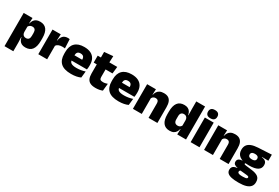

<svg xmlns="http://www.w3.org/2000/svg" viewBox="86 -1912 4832 3324"><g transform="rotate(30 2502.5 -250.0)"><path d="M367 12Q322.5 12 293 -3Q263.5 -18 246.5 -45.2Q229.5 -72.5 222.5 -109H180L220 -216.5Q220.5 -191 229.2 -172.5Q238 -154 254.8 -144Q271.5 -134 295.5 -134Q331 -134 349 -155.2Q367 -176.5 367 -219V-279Q367 -322 349.5 -342.8Q332 -363.5 296.5 -363.5Q277.5 -363.5 261.5 -356.5Q245.5 -349.5 234 -337.8Q222.5 -326 217 -311.5L176.5 -383.5H222.5Q229.5 -417.5 246.5 -445Q263.5 -472.5 294 -488.5Q324.5 -504.5 372.5 -504.5Q457.5 -504.5 501.2 -447.5Q545 -390.5 545 -275.5V-223Q545 -106.5 501.2 -47.2Q457.5 12 367 12ZM46 172V-492.5H222L216 -352L220 -340V-158L217 -128.5L222 0V172Z M796.5 -267.5 745.5 -367.5H787Q797 -430 831 -465.2Q865 -500.5 928.5 -500.5Q938 -500.5 946.2 -499.5Q954.5 -498.5 962.5 -497L971 -317Q961 -319 947.2 -320Q933.5 -321 920.5 -321Q873.5 -321 842.5 -306.8Q811.5 -292.5 796.5 -267.5ZM622 0V-492.5H787L780 -329.5H799V0Z M1281 13Q1139.5 13 1073.2 -48.5Q1007 -110 1007 -228.5V-267Q1007 -384.5 1069.2 -446Q1131.5 -507.5 1251 -507.5Q1330.5 -507.5 1383.5 -481.2Q1436.5 -455 1463.2 -405.8Q1490 -356.5 1490 -287V-271.5Q1490 -251.5 1488.2 -230.8Q1486.5 -210 1483 -192.5H1324.5Q1326.5 -223 1327.2 -250Q1328 -277 1328 -298.5Q1328 -324.5 1320 -342.2Q1312 -360 1295 -369.2Q1278 -378.5 1251 -378.5Q1210.5 -378.5 1192.2 -357.5Q1174 -336.5 1174 -298V-253.5L1175 -234.5V-203.5Q1175 -188 1180.5 -173.5Q1186 -159 1200.8 -147.8Q1215.5 -136.5 1242.8 -130Q1270 -123.5 1313.5 -123.5Q1358 -123.5 1400.5 -130.8Q1443 -138 1482.5 -151L1468.5 -22.5Q1434 -5.5 1386.2 3.8Q1338.5 13 1281 13ZM1100.5 -192.5V-296.5H1447.5V-192.5Z M1770.5 11.5Q1702 11.5 1661.8 -9.2Q1621.5 -30 1604.2 -71Q1587 -112 1587 -172V-436H1762.5V-202Q1762.5 -170 1777 -155.2Q1791.5 -140.5 1834 -140.5Q1857 -140.5 1879.8 -145.8Q1902.5 -151 1921 -158L1906 -13Q1880 -2 1846 4.8Q1812 11.5 1770.5 11.5ZM1525.5 -354V-492.5H1916L1901 -354ZM1589.5 -480.5 1589 -604 1763.5 -619.5 1757.5 -480.5Z M2230 13Q2088.5 13 2022.2 -48.5Q1956 -110 1956 -228.5V-267Q1956 -384.5 2018.2 -446Q2080.5 -507.5 2200 -507.5Q2279.5 -507.5 2332.5 -481.2Q2385.5 -455 2412.2 -405.8Q2439 -356.5 2439 -287V-271.5Q2439 -251.5 2437.2 -230.8Q2435.5 -210 2432 -192.5H2273.5Q2275.5 -223 2276.2 -250Q2277 -277 2277 -298.5Q2277 -324.5 2269 -342.2Q2261 -360 2244 -369.2Q2227 -378.5 2200 -378.5Q2159.5 -378.5 2141.2 -357.5Q2123 -336.5 2123 -298V-253.5L2124 -234.5V-203.5Q2124 -188 2129.5 -173.5Q2135 -159 2149.8 -147.8Q2164.5 -136.5 2191.8 -130Q2219 -123.5 2262.5 -123.5Q2307 -123.5 2349.5 -130.8Q2392 -138 2431.5 -151L2417.5 -22.5Q2383 -5.5 2335.2 3.8Q2287.5 13 2230 13ZM2049.5 -192.5V-296.5H2396.5V-192.5Z M2826 0V-283Q2826 -306.5 2820.2 -323.5Q2814.5 -340.5 2800.5 -349.5Q2786.5 -358.5 2762.5 -358.5Q2744 -358.5 2729.5 -352Q2715 -345.5 2704.8 -334.8Q2694.5 -324 2688.5 -310.5L2661.5 -383.5H2690Q2697.5 -418 2715.2 -445.2Q2733 -472.5 2764.8 -488.5Q2796.5 -504.5 2846 -504.5Q2900 -504.5 2934.8 -483.5Q2969.5 -462.5 2986.2 -420.2Q3003 -378 3003 -313.5V0ZM2513.5 0V-492.5H2689.5L2684 -366L2690.5 -348V0Z M3249 12Q3164 12 3120.2 -45.2Q3076.5 -102.5 3076.5 -217V-269.5Q3076.5 -386 3120.2 -445.2Q3164 -504.5 3254 -504.5Q3298 -504.5 3327 -489.5Q3356 -474.5 3372.8 -447.5Q3389.5 -420.5 3396 -383.5H3441.5L3401.5 -281Q3401 -307 3392.2 -325.2Q3383.5 -343.5 3367.2 -353.5Q3351 -363.5 3327 -363.5Q3291.5 -363.5 3273 -342.5Q3254.5 -321.5 3254.5 -279.5V-219Q3254.5 -176.5 3273.2 -155.2Q3292 -134 3329.5 -134Q3348 -134 3362.8 -140.5Q3377.5 -147 3388 -158.5Q3398.5 -170 3404.5 -185L3448 -109H3399Q3392 -75 3375 -47.5Q3358 -20 3327.5 -4Q3297 12 3249 12ZM3399.5 0 3404.5 -128.5 3401.5 -153V-350V-372.5L3399.5 -517V-659.5H3575.5V0Z M3667.5 0V-492.5H3844.5V0ZM3756 -528Q3707.5 -528 3685.5 -549.8Q3663.5 -571.5 3663.5 -608.5V-612.5Q3663.5 -649.5 3685.5 -671.2Q3707.5 -693 3756 -693Q3804 -693 3826.2 -671.2Q3848.5 -649.5 3848.5 -612.5V-608.5Q3848.5 -571 3826.2 -549.5Q3804 -528 3756 -528Z M4248.5 0V-283Q4248.5 -306.5 4242.8 -323.5Q4237 -340.5 4223 -349.5Q4209 -358.5 4185 -358.5Q4166.5 -358.5 4152 -352Q4137.5 -345.5 4127.2 -334.8Q4117 -324 4111 -310.5L4084 -383.5H4112.5Q4120 -418 4137.8 -445.2Q4155.5 -472.5 4187.2 -488.5Q4219 -504.5 4268.5 -504.5Q4322.5 -504.5 4357.2 -483.5Q4392 -462.5 4408.8 -420.2Q4425.5 -378 4425.5 -313.5V0ZM3936 0V-492.5H4112L4106.5 -366L4113 -348V0Z M4740.5 -155Q4615.5 -155 4554.2 -199.2Q4493 -243.5 4493 -322V-328Q4493 -383 4518.2 -420Q4543.5 -457 4595.5 -477.2Q4647.5 -497.5 4727.5 -501.5L4993.5 -515.5V-393.5L4865.5 -396V-391Q4901 -386.5 4924 -374.5Q4947 -362.5 4958 -342Q4969 -321.5 4969 -291.5V-288.5Q4969 -223.5 4914 -189.2Q4859 -155 4740.5 -155ZM4731.5 66H4748Q4781 66 4800 62.2Q4819 58.5 4827.2 51.2Q4835.5 44 4835.5 34V33Q4835.5 19 4822.2 13.8Q4809 8.5 4786 6.5L4639 -8L4676.5 -10.5Q4666 -8.5 4658.2 -3.8Q4650.5 1 4646.2 8.2Q4642 15.5 4642 25.5V26.5Q4642 38.5 4650.8 47.5Q4659.5 56.5 4679.2 61.2Q4699 66 4731.5 66ZM4723.5 192.5Q4646.5 192.5 4593 181Q4539.5 169.5 4512 144Q4484.5 118.5 4484.5 77V75Q4484.5 46.5 4497 27Q4509.5 7.5 4533.5 -3.2Q4557.5 -14 4591 -16V-21Q4551.5 -28 4529.2 -45.5Q4507 -63 4507 -96V-97Q4507 -121 4518.2 -137Q4529.5 -153 4550.8 -161.5Q4572 -170 4602 -170.5V-190L4719.5 -160H4688Q4676 -160 4670.5 -156.5Q4665 -153 4665 -146V-145.5Q4665 -136 4674.5 -132.5Q4684 -129 4704.5 -126.5L4820 -112.5Q4908 -102 4951.5 -69.2Q4995 -36.5 4995 33V36.5Q4995 89.5 4965.8 124Q4936.5 158.5 4880.5 175.5Q4824.5 192.5 4744 192.5ZM4734 -271.5Q4760 -271.5 4776.5 -277.8Q4793 -284 4801.2 -296Q4809.5 -308 4809.5 -325V-328Q4809.5 -345 4801.2 -357Q4793 -369 4776.5 -375.2Q4760 -381.5 4734 -381.5Q4708.5 -381.5 4691.8 -375.2Q4675 -369 4666.8 -357.2Q4658.5 -345.5 4658.5 -328V-325Q4658.5 -308 4666.8 -296Q4675 -284 4691.8 -277.8Q4708.5 -271.5 4734 -271.5Z"/></g></svg>

Font: Anek Bangla ExtraBold
Style: Regular
Weight: 800
Designer: Sulekha Rajkumar (Bangla), Yesha Goshar (Latin)
Foundry: Ek Type
Version: Version 1.003